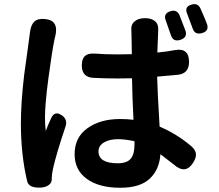

<svg xmlns="http://www.w3.org/2000/svg" viewBox="-20 -845 1040 911"><path d="M894.5 -709Q888.7 -723.6 868.2 -779.3Q853.5 -813.5 888.7 -823.2Q918 -832 930.7 -805.7Q957 -747.1 962.9 -728.5Q971.7 -698.2 940.4 -688.5Q905.3 -677.7 894.5 -709ZM791 -677.7Q773.4 -730.5 767.6 -745.1Q752 -780.3 789.1 -792Q818.4 -800.8 831.1 -774.4Q849.6 -727.5 860.4 -698.2Q870.1 -668 836.9 -656.2Q801.8 -644.5 791 -677.7ZM94.7 -490.2Q100.6 -537.1 109.9 -600.1Q119.1 -663.1 122.1 -690.4Q126 -725.6 142.1 -741.7Q158.2 -757.8 191.4 -754.9Q262.7 -750 241.2 -668.9Q239.3 -663.1 239.3 -662.1Q226.6 -600.6 210 -476.1Q193.4 -351.6 193.4 -286.1Q193.4 -250 197.3 -223.6Q207 -251 221.7 -282.2Q239.3 -324.2 277.3 -294.9Q300.8 -276.4 291 -245.1Q247.1 -115.2 231.4 -43.9Q225.6 -18.6 225.6 1V2.9Q226.6 21.5 212.4 32.2Q198.2 43 176.8 44.9Q118.2 48.8 109.4 16.6Q79.1 -108.4 79.1 -259.8Q79.1 -358.4 94.7 -490.2ZM538.1 -70.3Q582 -70.3 600.1 -91.8Q618.2 -113.3 618.2 -158.2V-174.8Q574.2 -184.6 540 -184.6Q499 -184.6 473.1 -168.9Q447.3 -153.3 447.3 -127Q447.3 -70.3 538.1 -70.3ZM334 -113.3Q334 -193.4 395 -236.8Q456.1 -280.3 549.8 -280.3Q586.9 -280.3 613.3 -276.4Q607.4 -391.6 606.4 -473.6Q593.8 -473.6 571.3 -473.1Q548.8 -472.7 537.1 -472.7Q480.5 -472.7 422.9 -475.6Q368.2 -478.5 368.2 -534.2Q368.2 -565.4 382.8 -579.1Q397.5 -592.8 428.7 -590.8Q475.6 -586.9 537.1 -586.9Q582 -586.9 605.5 -587.9Q605.5 -614.3 604.5 -650.9Q603.5 -687.5 603.5 -695.3V-697.3Q599.6 -726.6 617.7 -742.7Q635.7 -758.8 668 -758.8Q699.2 -758.8 716.3 -743.7Q733.4 -728.5 730.5 -699.2V-697.3Q726.6 -607.4 726.6 -595.7Q768.6 -599.6 810.5 -607.4Q877 -619.1 877 -550.8Q877 -497.1 825.2 -490.2Q777.3 -486.3 725.6 -481.4Q726.6 -421.9 737.3 -244.1Q817.4 -210.9 888.7 -150.4Q908.2 -132.8 909.7 -114.3Q911.1 -95.7 896.5 -73.2Q860.4 -15.6 805.7 -63.5Q747.1 -109.4 741.2 -113.3Q736.3 -40 690.4 2.9Q644.5 45.9 550.8 45.9Q450.2 45.9 392.1 3.9Q334 -38.1 334 -113.3Z"/></svg>

Font: GenSenMaruGothic TW TTF Bold
Style: Regular
Weight: 700
Version: Version 1.301